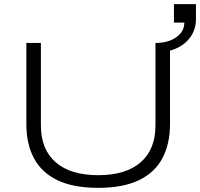

<svg xmlns="http://www.w3.org/2000/svg" viewBox="-20 -893 964 925"><path d="M453 12Q334 12 257.5 -24.5Q181 -61 144 -130Q107 -199 107 -295V-686H177V-289Q177 -173 248.5 -111Q320 -49 453 -49Q586 -49 657.5 -111Q729 -173 729 -289V-686H799V-295Q799 -199 762 -130Q725 -61 648.5 -24.5Q572 12 453 12ZM729 -640V-686Q790 -686 829 -713.5Q868 -741 868 -784H818V-873H924V-801Q924 -754 899.5 -717.5Q875 -681 830.5 -660.5Q786 -640 729 -640Z"/></svg>

Font: Archivo Expanded ExtraLight
Style: Regular
Weight: 250
Width: 7
Designer: Hector Gatti
Foundry: Omnibus-Type
Version: Version 2.001